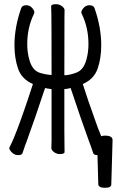

<svg xmlns="http://www.w3.org/2000/svg" viewBox="-20 -725 557 916"><path d="M449 155 445 15Q428 15 425 6Q422 -2 420 -8Q413 -30 405 -50Q366 -157 317 -305Q298 -300 287 -300V-106Q287 -75 287.5 -46Q288 -17 288 0Q288 10 265 10Q250 10 237.5 0.5Q225 -9 225 -18Q225 -30 226 -56V-300Q207 -302 195 -305Q146 -157 107 -50Q99 -30 92 -8Q90 -2 87 6.5Q84 15 66 15Q53 15 43 7.5Q33 0 28.5 -7.5Q24 -15 24 -18L25 -21Q48 -66 80.5 -157Q113 -248 137 -324Q83 -348 66 -398Q49 -448 49 -509Q49 -595 81 -686Q86 -700 105 -700Q122 -700 133 -687.5Q144 -675 144 -666Q144 -664 142 -659Q110 -593 110 -515Q110 -474 120 -440Q133 -392 166 -379Q191 -370 226 -367Q226 -632 225 -659L224 -695Q224 -705 247 -705Q263 -705 275.5 -695.5Q288 -686 288 -677Q288 -665 287.5 -639.5Q287 -614 287 -366Q312 -366 345.5 -379Q379 -392 392 -440Q402 -474 402 -515Q402 -593 370 -659Q368 -664 368 -666Q368 -675 379 -687.5Q390 -700 407 -700Q426 -700 431 -686Q463 -595 463 -509Q463 -448 446 -398Q429 -348 375 -324Q399 -248 432 -157Q448 -110 463 -75Q471 -78 480 -78Q517 -78 517 -57V-56L511 155Q511 171 481 171Q451 171 449 155Z"/></svg>

Font: LXGW WenKai Mono TC
Style: Regular
Weight: 400
Designer: LXGW / Fontworks Inc.
Foundry: LXGW / Fontworks Inc.
Version: Version 1.330